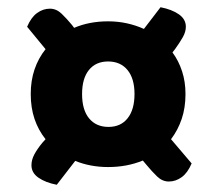

<svg xmlns="http://www.w3.org/2000/svg" viewBox="-20 -552 605 531"><path d="M493 -292Q493 -254 482.5 -223Q472 -192 453 -167L510 -100Q499 -74 482.5 -62Q466 -50 447 -50Q429 -50 414.5 -64Q400 -78 386 -95L375 -108Q331 -90 279 -90Q230 -90 188 -107L137 -41Q106 -47 86.5 -60.5Q67 -74 67 -95Q67 -110 75 -125Q83 -140 97 -157L106 -167Q86 -192 75.5 -223Q65 -254 65 -292Q65 -329 75.5 -360Q86 -391 106 -416L55 -478Q66 -504 82.5 -516Q99 -528 118 -528Q136 -528 150.5 -514Q165 -500 179 -483L185 -475Q227 -493 279 -493Q306 -493 331 -487.5Q356 -482 378 -472L424 -532Q455 -526 474.5 -512.5Q494 -499 494 -478Q494 -464 485.5 -449Q477 -434 464 -416L457 -407Q474 -384 483.5 -355Q493 -326 493 -292ZM207 -292Q207 -248 226.5 -224.5Q246 -201 280 -201Q314 -201 333 -225Q352 -249 352 -292Q352 -335 332.5 -358.5Q313 -382 279 -382Q245 -382 226 -358.5Q207 -335 207 -292Z"/></svg>

Font: Baloo Tammudu
Style: Regular
Weight: 400
Designer: Omkar Shende and Ek Type
Foundry: Ek Type
Version: Version 1.443;PS 1.000;hotconv 16.6.51;makeotf.lib2.5.65220;